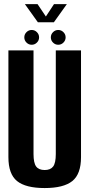

<svg xmlns="http://www.w3.org/2000/svg" viewBox="-20 -924 446 948"><path d="M200.5 4.5Q107 4.5 64.2 -30Q21.5 -64.5 21.5 -148V-675H145.5V-163.5Q145.5 -119.5 158.5 -102Q171.5 -84.5 200.5 -84.5Q229.5 -84.5 242.5 -102Q255.5 -119.5 255.5 -163.5V-675H380V-148Q380 -64.5 337 -30Q294 4.5 200.5 4.5ZM136.5 -703Q121.5 -703 110.8 -713.8Q100 -724.5 100 -739.5Q100 -754.5 110.8 -765.2Q121.5 -776 136.5 -776Q151.5 -776 162.2 -765.2Q173 -754.5 173 -739.5Q173 -724.5 162.2 -713.8Q151.5 -703 136.5 -703ZM267.5 -703Q252.5 -703 241.8 -713.8Q231 -724.5 231 -739.5Q231 -754.5 241.8 -765.2Q252.5 -776 267.5 -776Q282.5 -776 293.2 -765.2Q304 -754.5 304 -739.5Q304 -724.5 293.2 -713.8Q282.5 -703 267.5 -703ZM167 -814 103 -903.5H165.5L206.5 -842.5L246.5 -903.5H310L246 -814Z"/></svg>

Font: Anybody Condensed SemiBold
Style: Regular
Weight: 600
Width: 3
Designer: Tyler Finck
Foundry: Etcetera Type Company
Version: Version 1.010; ttfautohint (v1.8.3) -l 8 -r 50 -G 200 -x 14 